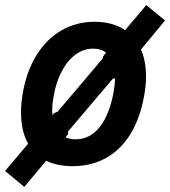

<svg xmlns="http://www.w3.org/2000/svg" viewBox="-35 -646 672 758"><path d="M616.5 -565 521.5 -450.5Q541.5 -404.5 541.5 -345Q541.5 -309 534 -267.5Q518.5 -180.5 480.8 -118.2Q443 -56 384.8 -23Q326.5 10 251.5 10Q191 10 147 -11.5L61 92L-15 29L76 -78.5Q48 -128.5 48 -202Q48 -241.5 56 -284.5Q71.5 -369 111 -431.2Q150.5 -493.5 209 -526.8Q267.5 -560 338.5 -560Q410 -560 459 -527L542.5 -626ZM413.5 -282.5Q419 -313 419 -336H411L233.5 -127V-116L223.5 -104Q240 -96 262.5 -96Q321 -96 359.2 -145.2Q397.5 -194.5 413.5 -282.5ZM179.5 -200 192.5 -205 370.5 -415 372.5 -424 384 -438Q363.5 -454 332.5 -454Q295.5 -454 263.5 -430.8Q231.5 -407.5 209 -365Q186.5 -322.5 176.5 -265.5Q171 -234 171 -210.5Q171 -203.5 172 -191.5Z"/></svg>

Font: JuliaMono BoldItalic
Style: Regular
Weight: 700
Italic angle: -9°
Monospace: yes
Designer: cormullion
Foundry: corm
Version: Version 0.049; ttfautohint (v1.8.4)